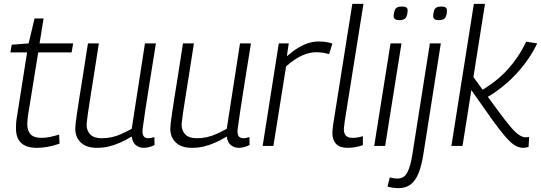

<svg xmlns="http://www.w3.org/2000/svg" viewBox="-20 -760 2818 1000"><path d="M288 -59 290 -12Q257 0 227 5Q197 10 171 10Q136 10 112 -1Q88 -12 75.5 -34.5Q63 -57 63 -93Q63 -104 64 -119.5Q65 -135 68 -150L121 -487H34L41 -527L129 -534L160 -664H207L186 -534H361L353 -487H179L125 -153Q124 -142 123 -132.5Q122 -123 122 -114Q122 -80 139 -61Q156 -42 197 -42Q219 -42 242 -47Q265 -52 288 -59Z M485 10Q430 10 401 -17.5Q372 -45 372 -91Q372 -101 374 -118.5Q376 -136 380.5 -166.5Q385 -197 392.5 -245Q400 -293 411.5 -364Q423 -435 438 -534H495Q478 -425 466.5 -352.5Q455 -280 448 -235.5Q441 -191 437.5 -167Q434 -143 433 -131Q432 -119 431 -111Q431 -79 450.5 -59.5Q470 -40 510 -40Q537 -40 562 -45.5Q587 -51 612.5 -62.5Q638 -74 666 -89L735 -534H792Q772 -407 758.5 -324.5Q745 -242 738 -193.5Q731 -145 727.5 -121.5Q724 -98 723 -89.5Q722 -81 722 -78Q722 -58 729.5 -49Q737 -40 754 -40Q758 -40 766.5 -41.5Q775 -43 784 -46L785 -5Q773 2 757 6Q741 10 731 10Q704 10 687 -4.5Q670 -19 666 -49Q635 -30 605.5 -17Q576 -4 546.5 3Q517 10 485 10Z M980 10Q925 10 896 -17.5Q867 -45 867 -91Q867 -101 869 -118.5Q871 -136 875.5 -166.5Q880 -197 887.5 -245Q895 -293 906.5 -364Q918 -435 933 -534H990Q973 -425 961.5 -352.5Q950 -280 943 -235.5Q936 -191 932.5 -167Q929 -143 928 -131Q927 -119 926 -111Q926 -79 945.5 -59.5Q965 -40 1005 -40Q1032 -40 1057 -45.5Q1082 -51 1107.5 -62.5Q1133 -74 1161 -89L1230 -534H1287Q1267 -407 1253.5 -324.5Q1240 -242 1233 -193.5Q1226 -145 1222.5 -121.5Q1219 -98 1218 -89.5Q1217 -81 1217 -78Q1217 -58 1224.5 -49Q1232 -40 1249 -40Q1253 -40 1261.5 -41.5Q1270 -43 1279 -46L1280 -5Q1268 2 1252 6Q1236 10 1226 10Q1199 10 1182 -4.5Q1165 -19 1161 -49Q1130 -30 1100.5 -17Q1071 -4 1041.5 3Q1012 10 980 10Z M1484 -534 1474 -467Q1505 -494 1533 -511Q1561 -528 1587.5 -536Q1614 -544 1640 -544Q1661 -544 1679.5 -541Q1698 -538 1711 -533L1694 -478Q1678 -483 1660.5 -485.5Q1643 -488 1626 -488Q1592 -488 1553.5 -471Q1515 -454 1470 -414L1404 0H1348L1432 -534Z M1815 -740H1873L1776 -132Q1775 -120 1773 -107.5Q1771 -95 1771 -84Q1771 -73 1775 -63.5Q1779 -54 1789 -48Q1799 -42 1817 -42Q1830 -42 1842.5 -44Q1855 -46 1870 -51V-4Q1853 2 1832.5 6Q1812 10 1791 10Q1749 10 1730 -11Q1711 -32 1711 -67Q1711 -78 1712.5 -89.5Q1714 -101 1715 -110Z M1929 0 2014 -534H2071L1986 0ZM2073 -726Q2089 -726 2096.5 -721Q2104 -716 2103 -703Q2102 -685 2097.5 -674.5Q2093 -664 2084 -659.5Q2075 -655 2060 -655Q2046 -655 2038 -660Q2030 -665 2030 -678Q2032 -696 2036 -706.5Q2040 -717 2049 -721.5Q2058 -726 2073 -726Z M2278 -726Q2294 -726 2301 -721Q2308 -716 2308 -703Q2307 -685 2302.5 -674.5Q2298 -664 2289 -659.5Q2280 -655 2265 -655Q2251 -655 2243.5 -660Q2236 -665 2236 -678Q2238 -696 2241.5 -706.5Q2245 -717 2254 -721.5Q2263 -726 2278 -726ZM2276 -534 2184 50Q2175 105 2159.5 143Q2144 181 2119 200.5Q2094 220 2055 220Q2045 220 2028.5 218Q2012 216 1998 212L2010 164Q2022 167 2031.5 168.5Q2041 170 2050 170Q2085 170 2101.5 138Q2118 106 2127 49L2219 -534Z M2331 0 2448 -740H2506L2389 0ZM2705 10Q2683 10 2661.5 -3Q2640 -16 2613.5 -46.5Q2587 -77 2549 -129L2422 -309L2438 -369L2569 -190Q2610 -134 2637 -102Q2664 -70 2683 -57.5Q2702 -45 2717 -45Q2722 -45 2726.5 -45.5Q2731 -46 2736 -47L2733 5Q2727 7 2719.5 8.5Q2712 10 2705 10ZM2515 -252 2481 -285Q2525 -311 2560.5 -339Q2596 -367 2624 -398Q2652 -429 2676 -464.5Q2700 -500 2721 -543L2778 -534Q2752 -479 2712.5 -427Q2673 -375 2623 -330.5Q2573 -286 2515 -252Z"/></svg>

Font: Georama ExtraCondensed Thin Light
Style: Italic
Weight: 300
Italic angle: -9°
Version: Version 1.001